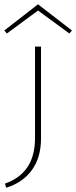

<svg xmlns="http://www.w3.org/2000/svg" viewBox="-57 -677 355 894"><path d="M278 -535 266 -521 120 -628 -25 -521 -37 -535 120 -657ZM106 -460H134V-33Q134 57 91 115.5Q48 174 -28 197L-34 178Q106 129 106 -33Z"/></svg>

Font: Ysabeau SC Extralight
Style: Regular
Weight: 200
Designer: Christian Thalmann (Catharsis Fonts)
Version: Version 0.003